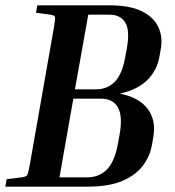

<svg xmlns="http://www.w3.org/2000/svg" viewBox="-22 -700 658 720"><path d="M113 -652 118 -680H389Q466 -680 510.5 -657.5Q555 -635 572 -598Q589 -561 581 -517L576 -488Q567 -436 530 -399.5Q493 -363 427 -349Q499 -335 531.5 -292Q564 -249 553 -187L548 -158Q541 -115 514 -79Q487 -43 436.5 -21.5Q386 0 305 0H-2L3 -28L59 -35Q76 -37 80 -43.5Q84 -50 90 -84L180 -596Q186 -630 184 -636.5Q182 -643 167 -645ZM388 -645H309L259 -365H338Q381 -365 408.5 -393.5Q436 -422 447 -483L453 -515Q466 -583 448.5 -614Q431 -645 388 -645ZM357 -330H253L201 -35H305Q350 -35 379 -64.5Q408 -94 420 -160L426 -193Q439 -263 420.5 -296.5Q402 -330 357 -330Z"/></svg>

Font: Inria Serif
Style: Bold Italic
Weight: 700
Italic angle: -10°
Designer: Black Foundry Team
Foundry: Black Foundry
Version: Version 1.000; ttfautohint (v1.8.3)